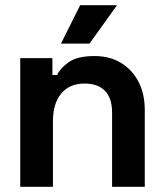

<svg xmlns="http://www.w3.org/2000/svg" viewBox="-20 -720 632 740"><path d="M58 0V-496H182V-431H200Q212 -457 245 -480.5Q278 -504 345 -504Q403 -504 446.5 -477.5Q490 -451 514 -404.5Q538 -358 538 -296V0H412V-286Q412 -342 384.5 -370Q357 -398 306 -398Q248 -398 216 -359.5Q184 -321 184 -252V0ZM215 -552 289 -700H431L325 -552Z"/></svg>

Font: Space Grotesk Frontify
Style: Bold
Weight: 700
Designer: Florian Karsten
Version: Version 2.000